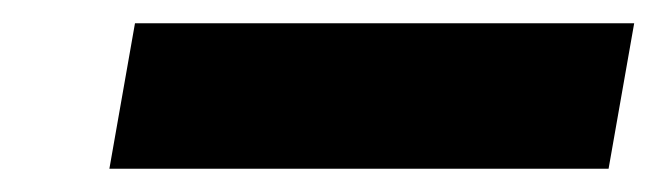

<svg xmlns="http://www.w3.org/2000/svg" viewBox="-20 -372 576 165"><path d="M74 -227 96 -352H525L503 -227Z"/></svg>

Font: DM Sans 17pt Black
Style: Italic
Weight: 900
Italic angle: -10°
Version: Version 4.004;gftools[0.9.30]